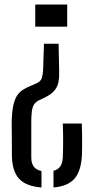

<svg xmlns="http://www.w3.org/2000/svg" viewBox="-20 -620 414 847"><path d="M238.5 -427 241 -307Q242 -279 237.8 -257.5Q233.5 -236 219.2 -219.5Q205 -203 176 -189L154 -178.5Q137.5 -171 130 -158.8Q122.5 -146.5 120.2 -126.8Q118 -107 118 -78.5V75.5Q118 99 128.5 114.2Q139 129.5 163 134.5V207Q94.5 202 63.5 167.8Q32.5 133.5 32.5 62Q32.5 17.5 32.2 -8.5Q32 -34.5 31.8 -50.2Q31.5 -66 31.5 -79.5Q32.5 -124.5 38.2 -152.5Q44 -180.5 54.5 -197Q65 -213.5 80.5 -223.5Q96 -233.5 116 -241.5L138 -251Q160 -260 164.5 -276Q169 -292 170 -307.5L174 -427ZM341 -75Q342 -44 342.2 -21.5Q342.5 1 342.2 20.5Q342 40 341.5 62Q338.5 133 309.5 167.2Q280.5 201.5 216 207V133.5Q236 128.5 245.8 114.2Q255.5 100 257 75Q258.5 41 258.5 2Q258.5 -37 257 -75ZM276.5 -600V-502.5H135.5V-600Z"/></svg>

Font: Big Shoulders Stencil Text Thin
Style: Regular
Weight: 400
Version: Version 2.001